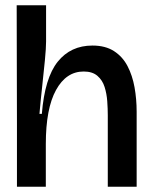

<svg xmlns="http://www.w3.org/2000/svg" viewBox="-20 -705 574 725"><path d="M44 0V-239L43 -685H154V-548Q154 -524 149.5 -477Q145 -430 139 -376Q133 -322 129 -275H138Q149 -411 198 -472Q247 -533 329 -533Q378 -533 410.5 -512Q443 -491 461.5 -455.5Q480 -420 488 -375.5Q496 -331 496 -283V0H387V-270Q387 -294 385 -322.5Q383 -351 375 -376.5Q367 -402 348 -418.5Q329 -435 296 -435Q230 -435 191.5 -365Q153 -295 153 -161V0Z"/></svg>

Font: Bricolage Grotesque 48pt Medium
Style: Regular
Weight: 500
Designer: Mathieu Triay
Foundry: Atelier Triay
Version: Version 1.000; ttfautohint (v1.8.4.7-5d5b);gftools[0.9.32]